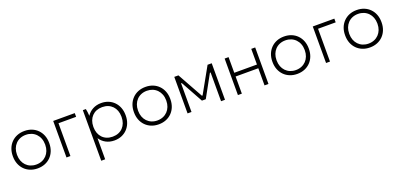

<svg xmlns="http://www.w3.org/2000/svg" viewBox="12 -1448 5343 2569"><g transform="rotate(-20 2683.5 -163.0)"><path d="M316 6H320C471 6 577 -103 577 -256V-264C577 -417 471 -526 320 -526H316C166 -526 59 -417 59 -264V-256C59 -103 166 6 316 6ZM317 -49C200 -49 118 -135 118 -257V-263C118 -385 200 -471 317 -471H319C436 -471 519 -385 519 -263V-257C519 -135 436 -49 319 -49Z M728 0H784V-467H1035V-520H728Z M1150 200H1206V-101C1248 -35 1321 6 1409 6H1413C1559 6 1665 -102 1665 -256V-264C1665 -418 1559 -526 1413 -526H1409C1321 -526 1248 -485 1206 -419C1204 -455 1199 -497 1193 -520H1150ZM1403 -50C1286 -50 1206 -133 1206 -257V-263C1206 -387 1286 -470 1403 -470H1408C1526 -470 1606 -387 1606 -263V-257C1606 -133 1526 -50 1408 -50Z M2040 6H2044C2195 6 2301 -103 2301 -256V-264C2301 -417 2195 -526 2044 -526H2040C1890 -526 1783 -417 1783 -264V-256C1783 -103 1890 6 2040 6ZM2041 -49C1924 -49 1842 -135 1842 -257V-263C1842 -385 1924 -471 2041 -471H2043C2160 -471 2243 -385 2243 -263V-257C2243 -135 2160 -49 2043 -49Z M2452 0H2508V-408H2518L2691 -95H2746L2919 -409H2929V0H2985V-520H2926L2723 -157H2713L2511 -520H2452Z M3169 0H3225V-244H3548V0H3604V-520H3548V-297H3225V-520H3169Z M4012 6H4016C4167 6 4273 -103 4273 -256V-264C4273 -417 4167 -526 4016 -526H4012C3862 -526 3755 -417 3755 -264V-256C3755 -103 3862 6 4012 6ZM4013 -49C3896 -49 3814 -135 3814 -257V-263C3814 -385 3896 -471 4013 -471H4015C4132 -471 4215 -385 4215 -263V-257C4215 -135 4132 -49 4015 -49Z M4424 0H4480V-467H4731V-520H4424Z M5047 6H5051C5202 6 5308 -103 5308 -256V-264C5308 -417 5202 -526 5051 -526H5047C4897 -526 4790 -417 4790 -264V-256C4790 -103 4897 6 5047 6ZM5048 -49C4931 -49 4849 -135 4849 -257V-263C4849 -385 4931 -471 5048 -471H5050C5167 -471 5250 -385 5250 -263V-257C5250 -135 5167 -49 5050 -49Z"/></g></svg>

Font: Fixel Display Light
Style: Regular
Weight: 300
Designer: AlfaBravo + MacPaw
Foundry: Kyrylo Tkachov, Marchela Mozhyna, Serhii Makarenko, Maria Weinstein, Zakhar Kryvoshyya
Version: Version 1.211